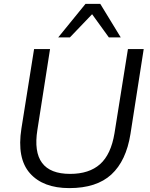

<svg xmlns="http://www.w3.org/2000/svg" viewBox="-20 -957 768 986"><path d="M336 9Q201 9 133.5 -67.5Q66 -144 90 -297L155 -705H237L172 -290Q136 -64 340 -64Q438 -64 494 -114Q550 -164 568 -273L637 -705H718L650 -269Q628 -131 552 -61Q476 9 336 9ZM279 -765 419 -937H495L600 -765H539L453 -884L339 -765Z"/></svg>

Font: Nunito Sans
Style: Italic
Weight: 400
Italic angle: -9°
Designer: Vernon Adams
Foundry: Vernon Adams
Version: Version 3.006; ttfautohint (v1.8.3)